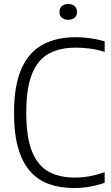

<svg xmlns="http://www.w3.org/2000/svg" viewBox="-20 -936 560 965"><path d="M352 9Q283 9 227.5 -10.5Q172 -30 132.5 -74Q93 -118 71.8 -190.5Q50.5 -263 50.5 -369Q50.5 -506.5 87.5 -590Q124.5 -673.5 193.8 -711.2Q263 -749 359.5 -749Q397.5 -749 434.2 -743.8Q471 -738.5 506 -728.5V-675Q468 -687 432.5 -691.8Q397 -696.5 359.5 -696.5Q280 -696.5 224.8 -666Q169.5 -635.5 140.8 -564.2Q112 -493 112 -371Q112 -244.5 141.5 -173.2Q171 -102 225.2 -72.8Q279.5 -43.5 355 -43.5Q393 -43.5 429 -50Q465 -56.5 506 -70.5V-17.5Q473 -5.5 434.2 1.8Q395.5 9 352 9ZM323 -836.5Q303 -836.5 291 -847Q279 -857.5 279 -876Q279 -894.5 291 -905.2Q303 -916 323 -916Q343 -916 355 -905.2Q367 -894.5 367 -876Q367 -857.5 355 -847Q343 -836.5 323 -836.5Z"/></svg>

Font: Encode Sans SemiCondensed Light
Style: Regular
Weight: 300
Width: 4
Designer: Multiple Designers
Foundry: Impallari Type
Version: Version 3.002